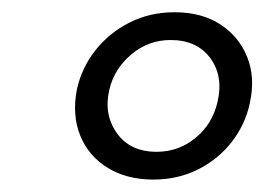

<svg xmlns="http://www.w3.org/2000/svg" viewBox="-20 -682 426 309"><path d="M226.7 -393Q183.9 -393 153 -412.1Q122.1 -431.3 108.9 -464.3Q95.8 -497.3 103.8 -538.3Q111.5 -573 133.5 -601Q155.5 -629 188.3 -645.6Q221.1 -662.3 260.9 -662.3Q304.5 -662.3 334.5 -642.8Q364.5 -623.3 377.8 -590.3Q391.1 -557.3 382.1 -516.3Q375.1 -482.5 353.6 -454.4Q332.1 -426.3 299.3 -409.6Q266.5 -393 226.7 -393ZM232.1 -437.7Q267.4 -437.7 294.6 -460Q321.9 -482.4 330 -517.7Q339.9 -559.5 318.4 -588.5Q296.9 -617.6 254.5 -617.6Q218.9 -617.6 191.3 -594.4Q163.8 -571.2 155.9 -537.5Q146.7 -497.8 168.1 -467.7Q189.5 -437.7 232.1 -437.7Z"/></svg>

Font: Ysabeau
Style: Bold Italic
Weight: 700
Italic angle: -12°
Designer: Christian Thalmann (Catharsis Fonts)
Version: Version 2.002